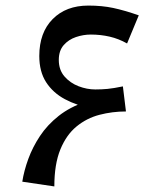

<svg xmlns="http://www.w3.org/2000/svg" viewBox="-20 -630 568 689"><path d="M175 39 60 22Q66 -17 81.5 -59.5Q97 -102 123.5 -142Q150 -182 190.5 -214Q231 -246 287.5 -265Q344 -284 420 -284L432 -230Q383 -230 337 -218Q291 -206 254.5 -176Q218 -146 196.5 -93.5Q175 -41 175 39ZM432 -230Q369 -230 312.5 -240.5Q256 -251 213 -274Q170 -297 145.5 -335Q121 -373 121 -429Q121 -513 169 -561.5Q217 -610 297 -610Q346 -610 386 -601.5Q426 -593 478 -575L436 -474Q406 -491 373.5 -498.5Q341 -506 306 -506Q279 -506 252.5 -497Q226 -488 208.5 -468Q191 -448 191 -415Q191 -379 211.5 -355.5Q232 -332 262 -320.5Q292 -309 322 -309Q345 -309 366 -311Q387 -313 421 -320Z"/></svg>

Font: Marhey Light
Style: Regular
Weight: 300
Designer: Nur Syamsi & Bustanul Arifin
Foundry: Namelatype
Version: Version 1.000